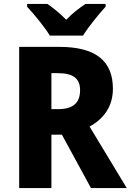

<svg xmlns="http://www.w3.org/2000/svg" viewBox="-20 -951 661 971"><path d="M232 -771H400C426 -814 481 -881 514 -917V-931H412C381 -910 347 -885 315 -851C283 -884 250 -910 220 -931H117V-917C151 -881 207 -813 232 -771ZM279 -714H77V0H240V-270H293L440 0H621L433 -311C503 -349 551 -411 551 -502C551 -644 463 -714 279 -714ZM272 -581C349 -581 385 -555 385 -495C385 -430 349 -399 274 -399H240V-581Z"/></svg>

Font: Noto Sans Gurmukhi UI SemiCondensed ExtraBold
Style: Regular
Weight: 800
Width: 4
Designer: Jelle Bosma - Monotype Design Team
Foundry: Monotype Imaging Inc.
Version: Version 2.004